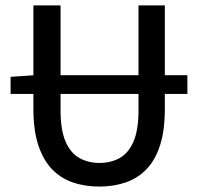

<svg xmlns="http://www.w3.org/2000/svg" viewBox="-20 -675 730 707"><path d="M19 -329V-392L105 -398H670V-329ZM346 12Q292 12 247.5 -3.5Q203 -19 171 -52.5Q139 -86 121 -140.5Q103 -195 103 -274V-655H203V-269Q203 -196 221.5 -153.5Q240 -111 272.5 -93Q305 -75 346 -75Q388 -75 420.5 -93Q453 -111 471.5 -153.5Q490 -196 490 -269V-655H587V-274Q587 -195 569.5 -140.5Q552 -86 520 -52.5Q488 -19 443.5 -3.5Q399 12 346 12Z"/></svg>

Font: Mada Medium
Style: Regular
Weight: 500
Designer: Khaled Hosny
Version: Version 1.5